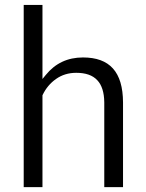

<svg xmlns="http://www.w3.org/2000/svg" viewBox="-20 -770 591 775"><path d="M151.4 -451.2V-750H75.7V-14.6H151.4V-385.3L152.3 -387.2C165 -413.6 183.1 -435.1 206.1 -451.2C229.5 -467.8 256.8 -476.1 287.6 -476.1C325.7 -476.1 354 -466.3 372.6 -446.3C391.1 -426.8 400.4 -397 400.9 -356.9V-14.6H476.6V-356.4C476.1 -479.5 422.9 -538.1 314.9 -538.1C252.9 -538.1 203.1 -514.6 164.6 -467.3Z"/></svg>

Font: Shabnam Light
Style: Regular
Weight: 300
Foundry: DejaVu fonts team - Redesigned by Saber Rastikerdar - Based on Vazir font
Version: Version 5.0.1